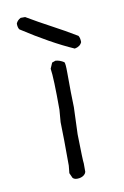

<svg xmlns="http://www.w3.org/2000/svg" viewBox="-78 -710 491 760"><g transform="rotate(-10 167.0 -330.0)"><path d="M170 3Q158 3 152 -4L143 -24L146 -54Q146 -168 144 -229L148 -278Q148 -407 142 -444L152 -467L166 -472Q183 -471 200 -460Q204 -455 204 -419Q204 -330 206 -278L202 -170Q204 -62 206 -52V-18Q204 -11 198 -6Q187 3 170 3ZM250 -506Q161 -545 47 -619Q41 -627 41 -643Q46 -656 60 -663H78Q127 -634 176 -608Q225 -582 273 -553Q279 -544 279 -527Q272 -510 250 -506Z"/></g></svg>

Font: Yozai
Style: Regular
Weight: 400
Designer: LXGW / Y.OzVox
Foundry: LXGW / Y.OzVox
Version: Version 0.861;October 22, 2024